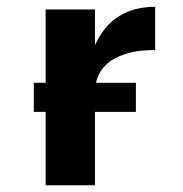

<svg xmlns="http://www.w3.org/2000/svg" viewBox="-20 -548 540 568"><path d="M115 0V-520H261V-414Q272 -440 290 -462.5Q308 -485 332 -500Q356 -515 383.5 -521.5Q411 -528 439 -528V-400Q419 -400 398.5 -398Q378 -396 358.5 -390.5Q339 -385 320.5 -375.5Q302 -366 288 -350.5Q274 -335 267.5 -315.5Q261 -296 261 -276V0ZM80 -217V-303H382V-217Z"/></svg>

Font: Iosevka Aile Heavy
Style: Regular
Weight: 900
Designer: Belleve Invis
Foundry: Belleve Invis
Version: Version 31.1.0; ttfautohint (v1.8.4)